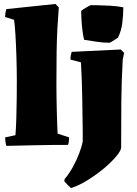

<svg xmlns="http://www.w3.org/2000/svg" viewBox="-20 -732 691 970"><path d="M12 5Q6 -16 6 -38L58 -49Q61 -85 62.5 -134.5Q64 -184 64.5 -235Q65 -286 65 -324Q65 -382 63 -444Q61 -506 58 -556.5Q55 -607 51 -632L6 -646Q6 -667 12 -686L260 -712L277 -695Q273 -645 270 -590Q267 -535 266 -467Q265 -399 265 -311Q265 -281 265.5 -243.5Q266 -206 267 -169Q268 -132 269 -102Q270 -72 271 -57L329 -38Q329 -28 328 -19Q327 -10 324 0Q246 0 168 1.5Q90 3 12 5ZM339 218Q322 204 305 184Q305 181 305.5 178Q306 175 307 172Q330 145 348.5 111Q367 77 380 43Q393 9 398 -17V-64Q397 -154 395.5 -240Q394 -326 389 -417Q376 -421 363 -424Q350 -427 336 -431Q336 -451 342 -470L590 -482L607 -465L600 -430Q594 -328 593 -218.5Q592 -109 592 13Q592 28 568 57Q544 86 506 118Q469 149 424.5 177Q380 205 339 218ZM405 -531Q400 -549 396.5 -578.5Q393 -608 391.5 -635.5Q390 -663 390 -675Q390 -678 401.5 -685.5Q413 -693 425 -699.5Q437 -706 440 -706Q449 -706 476 -705.5Q503 -705 538 -703Q573 -701 603 -695Q603 -658 598 -617Q593 -576 576 -542Q576 -541 565.5 -534.5Q555 -528 545 -522Q535 -516 534 -516Q502 -516 469.5 -521Q437 -526 405 -531Z"/></svg>

Font: Labrada Black
Style: Regular
Weight: 900
Designer: Mercedes Jáuregui
Foundry: Omnibus-Type Team
Version: Version 1.000; ttfautohint (v1.8.4.7-5d5b)